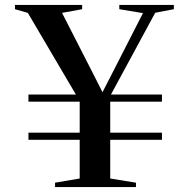

<svg xmlns="http://www.w3.org/2000/svg" viewBox="-20 -763 770 783"><path d="M289.5 -377.5 93.5 -710.5 41 -725.5V-743H315V-725.5L233 -710.5L360 -462L398 -387L437 -463L563 -709.5L466.5 -725.5V-743H689V-725.5L613 -711L432.5 -377.5H640.5V-348.5H429.5V-222H640.5V-193H429.5V-35L534.5 -18V0H204.5V-18L305 -35V-193H96V-222H305V-348.5H96V-377.5Z"/></svg>

Font: Merriweather 144pt SemiBold
Style: Regular
Weight: 600
Version: Version 2.100